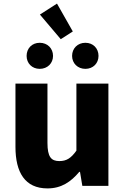

<svg xmlns="http://www.w3.org/2000/svg" viewBox="-20 -1034 694 1068"><path d="M244 14C321 14 374 -22 421 -78H425L438 0H583V-569H405V-196C375 -154 350 -138 310 -138C265 -138 244 -161 244 -239V-569H66V-217C66 -75 119 14 244 14ZM201 -651C244 -651 275 -682 275 -723C275 -765 244 -796 201 -796C158 -796 128 -765 128 -723C128 -682 158 -651 201 -651ZM318 -816 385 -859 297 -1014 202 -953ZM455 -651C498 -651 528 -682 528 -723C528 -765 498 -796 455 -796C412 -796 381 -765 381 -723C381 -682 412 -651 455 -651Z"/></svg>

Font: Noto Sans KR Black
Style: Regular
Weight: 900
Designer: Ryoko NISHIZUKA 西塚涼子 (kana, bopomofo & ideographs); Paul D. Hunt (Latin, Greek & Cyrillic); Sandoll Communications 산돌커뮤니
Foundry: Adobe
Version: Version 2.004;hotconv 1.0.118;makeotfexe 2.5.65603